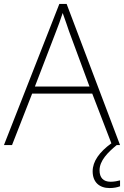

<svg xmlns="http://www.w3.org/2000/svg" viewBox="-20 -736 630 974"><path d="M485 128C485 79 527 37 572 0H589L318 -716H281L0 0H41L143 -261H448L545 -9C484 35 450 83 450 133C450 189 485 218 536 218C558 218 576 214 589 209V179C578 182 560 186 541 186C504 186 485 165 485 128ZM330 -578 434 -297H157L265 -578C275 -604 288 -638 298 -670C310 -636 323 -600 330 -578Z"/></svg>

Font: Noto Sans Georgian ExtraLight
Style: Regular
Weight: 200
Designer: Monotype Design Team, Akaki Razmadze
Foundry: Google LLC
Version: Version 2.005